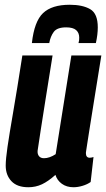

<svg xmlns="http://www.w3.org/2000/svg" viewBox="-20 -777 446 807"><path d="M99 10Q52 10 28 -15.5Q4 -41 4 -81Q4 -108 11.5 -159.5Q19 -211 35 -303.5Q51 -396 74 -544H201Q183 -431 171 -356.5Q159 -282 151.5 -232.5Q144 -183 138 -143Q137 -129 144 -120.5Q151 -112 165 -112Q188 -112 214 -129L280 -544H406Q387 -427 375 -351.5Q363 -276 356 -232.5Q349 -189 346 -168.5Q343 -148 342 -142Q341 -136 341 -134Q341 -114 357 -114Q364 -114 373 -117L361 -12Q347 -2 327 4Q307 10 289 10Q260 10 240 -4.5Q220 -19 213 -42Q183 -15 156.5 -2.5Q130 10 99 10ZM273 -757Q327 -757 359 -738.5Q391 -720 391 -662Q391 -632 383 -596H310Q312 -603 312.5 -608Q313 -613 313 -619Q313 -639 300 -650.5Q287 -662 258 -662Q220 -662 206 -643Q192 -624 187 -596H114Q124 -687 161 -722Q198 -757 273 -757Z"/></svg>

Font: Georama Condensed
Style: Bold Italic
Weight: 700
Width: 3
Italic angle: -9°
Designer: Jean-Baptiste Levee
Foundry: Production Type
Version: Version 1.000